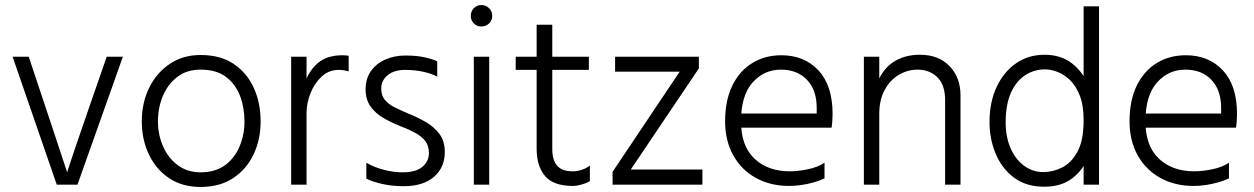

<svg xmlns="http://www.w3.org/2000/svg" viewBox="-20 -732 4971 761"><path d="M30 -507 205 0H287L467 -507H403L329 -294Q302 -216 285.5 -167.5Q269 -119 260.5 -93.5Q252 -68 249 -58.5Q246 -49 246 -49Q246 -49 243 -58.5Q240 -68 231.5 -93.5Q223 -119 207 -167.5Q191 -216 165 -294L94 -507Z M775 9Q702 9 650 -26Q598 -61 570 -120Q542 -179 542 -251Q542 -324 571 -383.5Q600 -443 652.5 -478.5Q705 -514 775 -514Q854 -514 906.5 -478.5Q959 -443 986 -383.5Q1013 -324 1013 -251Q1013 -179 985 -120Q957 -61 904 -26Q851 9 775 9ZM775 -456Q720 -456 682.5 -427Q645 -398 625.5 -351.5Q606 -305 606 -251Q606 -198 626.5 -151.5Q647 -105 685 -77Q723 -49 775 -49Q833 -49 871.5 -77Q910 -105 929.5 -151.5Q949 -198 949 -251Q949 -305 931.5 -351.5Q914 -398 876 -427Q838 -456 775 -456Z M1134 0V-507H1195V0ZM1362 -511V-449Q1352 -452 1342.5 -453.5Q1333 -455 1322 -455Q1284 -455 1255.5 -429Q1227 -403 1211 -363.5Q1195 -324 1195 -283L1168 -280Q1170 -343 1186 -396Q1202 -449 1238.5 -481Q1275 -513 1337 -513Q1343 -513 1349 -512.5Q1355 -512 1362 -511Z M1713 -489V-428Q1692 -440 1658 -447.5Q1624 -455 1586 -455Q1542 -455 1516.5 -434Q1491 -413 1491 -381Q1491 -353 1506 -335.5Q1521 -318 1545.5 -306Q1570 -294 1598 -282Q1636 -267 1669 -247.5Q1702 -228 1722.5 -200Q1743 -172 1743 -130Q1743 -68 1700 -31Q1657 6 1580 6Q1534 6 1494.5 -3Q1455 -12 1432 -24V-87Q1465 -68 1503 -58.5Q1541 -49 1576 -49Q1629 -49 1654.5 -71Q1680 -93 1680 -125Q1680 -154 1666 -172.5Q1652 -191 1625.5 -205.5Q1599 -220 1562 -234Q1530 -247 1499.5 -264.5Q1469 -282 1449 -309.5Q1429 -337 1429 -378Q1429 -420 1450 -450Q1471 -480 1507 -496Q1543 -512 1587 -512Q1632 -512 1664.5 -504.5Q1697 -497 1713 -489Z M1858 0V-507H1919V0ZM1846 -669Q1846 -687 1858 -699.5Q1870 -712 1888 -712Q1906 -712 1918.5 -699.5Q1931 -687 1931 -669Q1931 -651 1918.5 -639Q1906 -627 1888 -627Q1870 -627 1858 -639Q1846 -651 1846 -669Z M2107 -143V-634H2169V-140Q2169 -98 2188 -75.5Q2207 -53 2250 -53Q2269 -53 2287.5 -59.5Q2306 -66 2318 -76V-14Q2305 -6 2285 -0.5Q2265 5 2251 5Q2174 5 2140.5 -34Q2107 -73 2107 -143ZM2024 -455V-507H2314V-455Z M2750 -507V-461L2480 -60H2764V0H2408V-51L2674 -448H2418V-507Z M2894 -226V-282H3217Q3217 -285 3217 -293.5Q3217 -302 3217 -305Q3217 -375 3178.5 -415.5Q3140 -456 3075 -456Q3008 -456 2962.5 -404.5Q2917 -353 2917 -251Q2917 -154 2970 -103.5Q3023 -53 3111 -53Q3142 -53 3181.5 -61Q3221 -69 3248 -87V-25Q3229 -16 3204.5 -9Q3180 -2 3155 1.5Q3130 5 3108 5Q3034 5 2976.5 -26.5Q2919 -58 2886.5 -116Q2854 -174 2854 -251Q2854 -334 2882.5 -392.5Q2911 -451 2961.5 -482Q3012 -513 3077 -513Q3168 -513 3224 -453Q3280 -393 3280 -280Q3280 -273 3279 -255Q3278 -237 3276 -226Z M3404 0V-507H3465V0ZM3726 0V-335Q3726 -396 3695 -426Q3664 -456 3617 -456Q3578 -456 3543.5 -436Q3509 -416 3487 -376.5Q3465 -337 3465 -280H3438Q3438 -284 3438 -287Q3438 -290 3438 -293Q3438 -296 3438 -299Q3441 -373 3465 -421Q3489 -469 3530.5 -492Q3572 -515 3626 -515Q3700 -515 3743.5 -470Q3787 -425 3787 -354V0Z M4336 -707V0H4275V-707ZM4275 -256Q4275 -315 4259.5 -354Q4244 -393 4220 -415.5Q4196 -438 4170 -447.5Q4144 -457 4122 -457Q4079 -457 4043.5 -434Q4008 -411 3987 -364.5Q3966 -318 3966 -247Q3966 -189 3985.5 -144.5Q4005 -100 4039 -75Q4073 -50 4116 -50Q4153 -50 4189.5 -68Q4226 -86 4250.5 -130.5Q4275 -175 4275 -256ZM4321 -256Q4321 -213 4311.5 -167Q4302 -121 4279 -81Q4256 -41 4217 -16.5Q4178 8 4118 8Q4047 8 3999 -28Q3951 -64 3926.5 -122.5Q3902 -181 3902 -248Q3902 -327 3930 -387Q3958 -447 4007 -481Q4056 -515 4120 -515Q4186 -515 4230.5 -479.5Q4275 -444 4298 -385.5Q4321 -327 4321 -256Z M4497 -226V-282H4820Q4820 -285 4820 -293.5Q4820 -302 4820 -305Q4820 -375 4781.5 -415.5Q4743 -456 4678 -456Q4611 -456 4565.5 -404.5Q4520 -353 4520 -251Q4520 -154 4573 -103.5Q4626 -53 4714 -53Q4745 -53 4784.5 -61Q4824 -69 4851 -87V-25Q4832 -16 4807.5 -9Q4783 -2 4758 1.5Q4733 5 4711 5Q4637 5 4579.5 -26.5Q4522 -58 4489.5 -116Q4457 -174 4457 -251Q4457 -334 4485.5 -392.5Q4514 -451 4564.5 -482Q4615 -513 4680 -513Q4771 -513 4827 -453Q4883 -393 4883 -280Q4883 -273 4882 -255Q4881 -237 4879 -226Z"/></svg>

Font: Hind Variable Light
Style: Regular
Weight: 300
Designer: Manushi Parikh, Satya Rajpurohit
Foundry: Indian Type Foundry
Version: Version 3.000